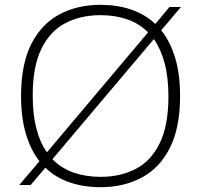

<svg xmlns="http://www.w3.org/2000/svg" viewBox="-20 -769 836 798"><path d="M107.5 0H60L144 -99Q107.5 -145.5 87.5 -212.8Q67.5 -280 67.5 -370Q67.5 -502 110 -585.8Q152.5 -669.5 227 -709.2Q301.5 -749 398 -749Q466.5 -749 524.5 -729.5Q582.5 -710 625.5 -669.5L684.5 -740H732L650 -643Q687.5 -596.5 708 -528.8Q728.5 -461 728.5 -370Q728.5 -238 686 -154.2Q643.5 -70.5 568.8 -30.8Q494 9 398 9Q328.5 9 270 -10.8Q211.5 -30.5 168.5 -72ZM116 -372Q116 -293.5 131.2 -234.8Q146.5 -176 175 -136L595.5 -634.5Q558.5 -671.5 508.2 -688.8Q458 -706 398 -706Q314.5 -706 251 -672.5Q187.5 -639 151.8 -565.5Q116 -492 116 -372ZM398 -34Q481.5 -34 545 -67.5Q608.5 -101 644.2 -174.5Q680 -248 680 -368Q680 -447.5 664.2 -506.5Q648.5 -565.5 619.5 -606.5L198 -107.5Q235.5 -69 286.2 -51.5Q337 -34 398 -34Z"/></svg>

Font: Encode Sans Expanded Expanded ExtraLight
Style: Regular
Weight: 200
Width: 7
Designer: Multiple Designers
Foundry: Impallari Type
Version: Version 3.000; ttfautohint (v1.8.3) -l 8 -r 50 -G 200 -x 14 